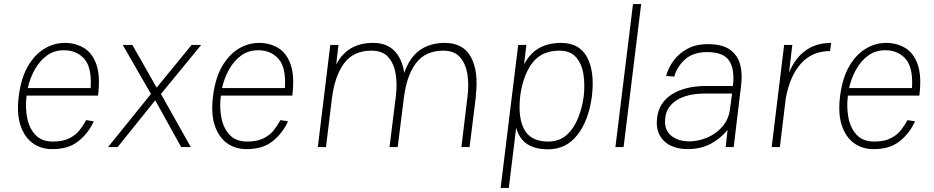

<svg xmlns="http://www.w3.org/2000/svg" viewBox="-20 -720 4573 940"><path d="M402 -132 439 -126Q413 -68 363.5 -28.5Q314 11 234 10Q181 10 140.5 -19Q100 -48 80.5 -105.5Q61 -163 72 -250Q83 -337 116 -394.5Q149 -452 196.5 -481Q244 -510 298 -510Q348 -510 389.5 -486Q431 -462 451.5 -405.5Q472 -349 460 -252H110V-250Q103 -194 113 -143Q123 -92 153.5 -59.5Q184 -27 239 -27Q287 -27 318.5 -42.5Q350 -58 369 -82Q388 -106 402 -132ZM293 -474Q245 -474 209.5 -448Q174 -422 150.5 -380Q127 -338 116 -289H424Q430 -390 392.5 -432Q355 -474 293 -474Z M509 0 719 -260 581 -500H628L747 -291L918 -500H965L768 -260L914 0H867L740 -229L556 0Z M1353 -132 1390 -126Q1364 -68 1314.5 -28.5Q1265 11 1185 10Q1132 10 1091.5 -19Q1051 -48 1031.5 -105.5Q1012 -163 1023 -250Q1034 -337 1067 -394.5Q1100 -452 1147.5 -481Q1195 -510 1249 -510Q1299 -510 1340.5 -486Q1382 -462 1402.5 -405.5Q1423 -349 1411 -252H1061V-250Q1054 -194 1064 -143Q1074 -92 1104.5 -59.5Q1135 -27 1190 -27Q1238 -27 1269.5 -42.5Q1301 -58 1320 -82Q1339 -106 1353 -132ZM1244 -474Q1196 -474 1160.5 -448Q1125 -422 1101.5 -380Q1078 -338 1067 -289H1375Q1381 -390 1343.5 -432Q1306 -474 1244 -474Z M1536 0 1597 -500H1637L1626 -405Q1655 -459 1700 -484.5Q1745 -510 1807 -510Q1873 -510 1911 -471Q1949 -432 1959 -363Q1986 -440 2036 -475Q2086 -510 2158 -510Q2249 -510 2286.5 -439Q2324 -368 2309 -249H2310L2279 0H2239L2269 -249Q2276 -304 2268.5 -355Q2261 -406 2233 -439Q2205 -472 2150 -472Q2063 -472 2016.5 -410.5Q1970 -349 1957 -238L1927 0H1887L1918 -249Q1925 -304 1917.5 -355Q1910 -406 1882 -439Q1854 -472 1798 -472Q1711 -472 1665 -410.5Q1619 -349 1605 -238L1576 0Z M2471 200H2431L2517 -500H2557L2546 -405Q2575 -460 2620 -485Q2665 -510 2727 -510Q2817 -510 2854.5 -439.5Q2892 -369 2878 -250V-249Q2862 -130 2807 -59.5Q2752 11 2663 11Q2601 11 2562 -14Q2523 -39 2507 -94ZM2718 -472Q2635 -472 2589.5 -416Q2544 -360 2528 -259L2526 -241Q2516 -139 2548.5 -83Q2581 -27 2663 -27Q2719 -27 2755 -60Q2791 -93 2811 -144Q2831 -195 2838 -250Q2844 -305 2836.5 -355.5Q2829 -406 2801 -439Q2773 -472 2718 -472Z M3079 -700H3119L3033 0H2993Z M3346 10Q3299 10 3263 -7.5Q3227 -25 3209 -59.5Q3191 -94 3197 -143Q3206 -219 3271 -259Q3336 -299 3436 -299H3568Q3578 -380 3550 -422.5Q3522 -465 3442 -465Q3375 -465 3335 -430Q3295 -395 3281 -345L3241 -348Q3252 -388 3278 -423.5Q3304 -459 3346 -481.5Q3388 -504 3445 -504Q3515 -504 3553 -477.5Q3591 -451 3603.5 -404.5Q3616 -358 3608 -299L3572 0H3533L3542 -84Q3508 -42 3459.5 -16Q3411 10 3346 10ZM3355 -28Q3398 -28 3441.5 -46Q3485 -64 3517 -100.5Q3549 -137 3555 -193L3564 -262H3433Q3345 -262 3294 -230Q3243 -198 3237 -143Q3230 -87 3264 -57.5Q3298 -28 3355 -28Z M3758 0 3819 -500H3859L3843 -365Q3905 -510 4049 -510L4044 -470Q3957 -470 3902 -409.5Q3847 -349 3827 -238L3798 0Z M4423 -132 4460 -126Q4434 -68 4384.5 -28.5Q4335 11 4255 10Q4202 10 4161.5 -19Q4121 -48 4101.5 -105.5Q4082 -163 4093 -250Q4104 -337 4137 -394.5Q4170 -452 4217.5 -481Q4265 -510 4319 -510Q4369 -510 4410.5 -486Q4452 -462 4472.5 -405.5Q4493 -349 4481 -252H4131V-250Q4124 -194 4134 -143Q4144 -92 4174.5 -59.5Q4205 -27 4260 -27Q4308 -27 4339.5 -42.5Q4371 -58 4390 -82Q4409 -106 4423 -132ZM4314 -474Q4266 -474 4230.5 -448Q4195 -422 4171.5 -380Q4148 -338 4137 -289H4445Q4451 -390 4413.5 -432Q4376 -474 4314 -474Z"/></svg>

Font: Haskoy ExtraLight
Style: Italic
Weight: 200
Designer: Ertekin Erdin
Foundry: Ertekin Erdin
Version: Version 2.000; ttfautohint (v1.8.4.7-5d5b)